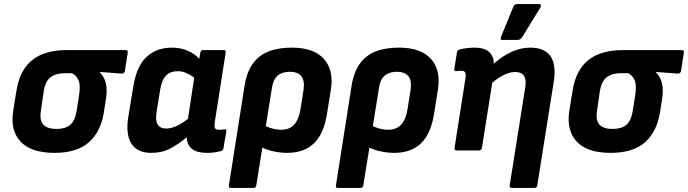

<svg xmlns="http://www.w3.org/2000/svg" viewBox="-20 -742 3393 947"><path d="M249 12Q134 12 82 -43Q30 -98 45 -195L61 -294Q77 -396 138.5 -445.5Q200 -495 311 -495H599Q612 -495 610 -482L596 -392Q593 -379 581 -379L473 -387V-384Q491 -368 500.5 -337Q510 -306 503 -256L492 -186Q476 -90 417 -39Q358 12 249 12ZM258 -106Q302 -106 326 -126Q350 -146 358 -195L370 -272Q378 -323 367 -347Q356 -371 335 -381H300Q257 -381 230 -361.5Q203 -342 195 -288L182 -197Q174 -148 194 -127Q214 -106 258 -106Z M726 12Q656 12 627.5 -34.5Q599 -81 613 -167L638 -318Q654 -416 703 -461.5Q752 -507 828 -507Q871 -507 905.5 -492Q940 -477 963 -452L968 -482Q970 -495 982 -495H1083Q1096 -495 1093 -482L1040 -144Q1036 -116 1041 -109Q1046 -102 1060 -102Q1068 -102 1074.5 -102.5Q1081 -103 1087 -104Q1099 -106 1096 -92L1082 -10Q1081 1 1066 4Q1051 8 1034.5 10Q1018 12 1000 12Q904 12 901 -65Q862 -32 820.5 -10Q779 12 726 12ZM752 -189Q739 -108 800 -108Q846 -108 907 -156L938 -359Q919 -373 898.5 -382Q878 -391 858 -391Q820 -391 799 -369.5Q778 -348 770 -300Z M1119 185Q1106 185 1109 172L1187 -324Q1202 -415 1257.5 -461Q1313 -507 1421 -507Q1527 -507 1577 -452Q1627 -397 1612 -300L1594 -187Q1579 -85 1530 -36.5Q1481 12 1396 12Q1365 12 1331.5 5Q1298 -2 1274 -14L1244 172Q1242 185 1230 185ZM1321 -307 1291 -120Q1329 -102 1368 -102Q1446 -102 1462 -203L1477 -298Q1484 -345 1466 -366.5Q1448 -388 1410 -388Q1372 -388 1349.5 -369Q1327 -350 1321 -307Z M1647 185Q1634 185 1637 172L1715 -324Q1730 -415 1785.5 -461Q1841 -507 1949 -507Q2055 -507 2105 -452Q2155 -397 2140 -300L2122 -187Q2107 -85 2058 -36.5Q2009 12 1924 12Q1893 12 1859.5 5Q1826 -2 1802 -14L1772 172Q1770 185 1758 185ZM1849 -307 1819 -120Q1857 -102 1896 -102Q1974 -102 1990 -203L2005 -298Q2012 -345 1994 -366.5Q1976 -388 1938 -388Q1900 -388 1877.5 -369Q1855 -350 1849 -307Z M2232 0Q2219 0 2222 -13L2275 -351Q2279 -377 2274.5 -385Q2270 -393 2255 -393Q2248 -393 2242 -392.5Q2236 -392 2230 -391Q2220 -390 2221 -403L2234 -485Q2236 -496 2251 -499Q2285 -507 2322 -507Q2368 -507 2392 -486Q2416 -465 2415 -428Q2506 -507 2595 -507Q2738 -507 2711 -337L2630 172Q2628 185 2617 185H2506Q2492 185 2494 172L2571 -313Q2582 -387 2521 -387Q2472 -387 2408 -334L2357 -13Q2355 0 2343 0ZM2458 -545Q2451 -545 2449.5 -549.5Q2448 -554 2451 -560L2512 -709Q2517 -722 2533 -722H2639Q2646 -722 2647.5 -717Q2649 -712 2646 -706L2555 -558Q2547 -545 2532 -545Z M2992 12Q2877 12 2825 -43Q2773 -98 2788 -195L2804 -294Q2820 -396 2881.5 -445.5Q2943 -495 3054 -495H3342Q3355 -495 3353 -482L3339 -392Q3336 -379 3324 -379L3216 -387V-384Q3234 -368 3243.5 -337Q3253 -306 3246 -256L3235 -186Q3219 -90 3160 -39Q3101 12 2992 12ZM3001 -106Q3045 -106 3069 -126Q3093 -146 3101 -195L3113 -272Q3121 -323 3110 -347Q3099 -371 3078 -381H3043Q3000 -381 2973 -361.5Q2946 -342 2938 -288L2925 -197Q2917 -148 2937 -127Q2957 -106 3001 -106Z"/></svg>

Font: Sofia Sans ExtraBold
Style: Italic
Weight: 800
Italic angle: -9°
Designer: Botio Nikoltchev, Ani Petrova
Foundry: lettersoup
Version: Version 4.100; ttfautohint (v1.8.4.7-5d5b)